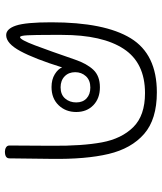

<svg xmlns="http://www.w3.org/2000/svg" viewBox="40 -682 643 762"><g transform="rotate(90 361.0 -301.5)"><path d="M558 -18 559 -186Q560 -307 545.5 -385Q531 -463 485 -509.5Q439 -556 350 -556Q230 -556 174.5 -471.5Q119 -387 119 -227V-182Q119 -120 120.5 -90Q122 -60 128 -60Q138 -60 160.5 -119.5Q183 -179 217 -278Q233 -325 257.5 -351Q282 -377 327 -377Q371 -377 398 -351Q425 -325 425 -283Q425 -241 398 -213Q371 -185 326 -185Q296 -185 275 -198Q254 -211 248 -227Q214 -118 183.5 -61.5Q153 -5 120 -5Q95 -5 82 -44Q69 -83 69 -184Q69 -396 132.5 -499.5Q196 -603 347 -603Q454 -603 512 -552.5Q570 -502 591.5 -411.5Q613 -321 611 -184L609 -18Q609 0 582 0Q573 0 565.5 -4.5Q558 -9 558 -18ZM387 -283Q387 -309 371 -324Q355 -339 328 -339Q299 -339 283 -321.5Q267 -304 267 -279Q267 -253 283.5 -237Q300 -221 327 -221Q356 -221 371.5 -239Q387 -257 387 -283Z"/></g></svg>

Font: Mali Light
Style: Regular
Weight: 300
Designer: Kitiyaporn Chalermlarp | Katatrad Aksorn Co.,Ltd.
Foundry: Cadson Demak Co.,Ltd.
Version: Version 1.000; ttfautohint (v1.6)